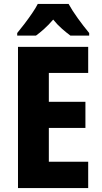

<svg xmlns="http://www.w3.org/2000/svg" viewBox="-20 -1017 514 971"><path d="M426 -66H71V-780H426V-648H227V-502H412V-370H227V-199H426ZM327 -997Q345 -964 373.5 -924.5Q402 -885 431 -850V-837H336Q317 -851 293.5 -871.5Q270 -892 249 -918Q226 -891 203 -870.5Q180 -850 162 -837H67V-850Q83 -869 103.5 -896Q124 -923 142.5 -950Q161 -977 171 -997Z"/></svg>

Font: Noto Sans Malayalam UI Condensed ExtraBold
Style: Regular
Weight: 800
Width: 3
Designer: Jelle Bosma - Monotype Design Team
Foundry: Monotype Imaging Inc.
Version: Version 2.104; ttfautohint (v1.8.4.7-5d5b)